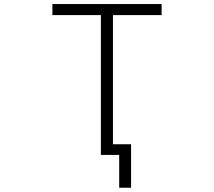

<svg xmlns="http://www.w3.org/2000/svg" viewBox="-20 -751 1040 932"><path d="M616.2 -50.8V160.2H558.6V1H523.4H504.9H469.7V-677.7H234.4V-731.4H764.6V-677.7H528.3V-50.8Z"/></svg>

Font: GenEi Gothic M Light
Style: Regular
Weight: 300
Designer: o_tamon (Modified); [Source Han Sans]
Ryoko NISHIZUKA  (kana & ideographs); Paul D. Hunt (Latin, Greek & Cyrillic); Wenl
Version: Version 1.1a;Original Version 1.004